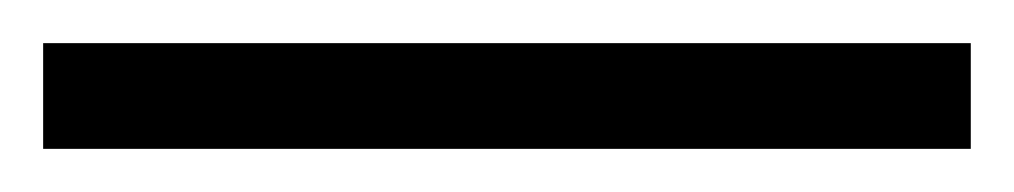

<svg xmlns="http://www.w3.org/2000/svg" viewBox="-24 63 470 89"><path d="M-4 132V83H426V132Z"/></svg>

Font: Noto Serif Armenian SemiCondensed Light
Style: Regular
Weight: 300
Width: 4
Designer: Monotype Design Team
Foundry: Monotype Imaging Inc.
Version: Version 2.008; ttfautohint (v1.8.4.7-5d5b)